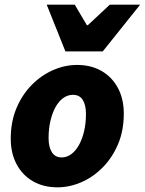

<svg xmlns="http://www.w3.org/2000/svg" viewBox="-20 -790 620 822"><path d="M226 12Q166 12 121 -14Q76 -40 51 -87Q26 -134 26 -196Q26 -269 50.5 -327Q75 -385 116 -426.5Q157 -468 207.5 -490Q258 -512 310 -512Q370 -512 415 -486Q460 -460 485 -413Q510 -366 510 -304Q510 -231 485.5 -173Q461 -115 420 -73.5Q379 -32 328.5 -10Q278 12 226 12ZM244 -116Q266 -116 285 -130Q304 -144 318 -169Q332 -194 340 -228Q348 -262 348 -302Q348 -340 334.5 -362Q321 -384 292 -384Q270 -384 251 -370.5Q232 -357 218 -332Q204 -307 196 -273Q188 -239 188 -198Q188 -161 202 -138.5Q216 -116 244 -116ZM260 -570 180 -770H300L352 -682H356L450 -770H580L420 -570Z"/></svg>

Font: Source Sans 3 ExtraLight Black
Style: Italic
Weight: 900
Italic angle: -11°
Version: Version 3.052;hotconv 1.1.0;makeotfexe 2.6.0